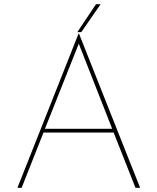

<svg xmlns="http://www.w3.org/2000/svg" viewBox="-20 -894 749 914"><path d="M521 -263H187L83 0H63L354 -734H356L647 0H625ZM514 -281 355 -686 194 -281ZM367 -741H348L437 -874H459Z"/></svg>

Font: Josefin Sans Thin
Style: Regular
Weight: 250
Designer: Santiago Orozco
Foundry: Typemade
Version: Version 2.000